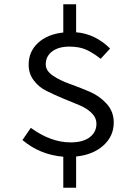

<svg xmlns="http://www.w3.org/2000/svg" viewBox="-20 -768 640 898"><path d="M85 -113 124 -170Q218 -102 310 -102Q368 -102 399.5 -126Q431 -150 431 -189Q431 -218 407.5 -240.5Q384 -263 349 -277Q314 -291 272.5 -308.5Q231 -326 196 -343.5Q161 -361 137.5 -392.5Q114 -424 114 -465Q114 -527 158 -567.5Q202 -608 276 -616V-748H336V-617Q425 -610 495 -541L451 -493Q412 -523 381 -536.5Q350 -550 304 -550Q254 -550 224 -527.5Q194 -505 194 -467Q194 -437 227 -414.5Q260 -392 306.5 -375.5Q353 -359 399.5 -339Q446 -319 479 -282.5Q512 -246 512 -195Q512 -131 463.5 -87.5Q415 -44 336 -36V110H276V-35Q167 -44 85 -113Z"/></svg>

Font: TypoPRO Source Code Pro
Style: Regular
Weight: 400
Monospace: yes
Designer: Paul D. Hunt, Teo Tuominen
Foundry: Adobe Systems Incorporated
Version: Version 2.010;PS 1.0;hotconv 1.0.84;makeotf.lib2.5.63406